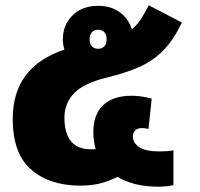

<svg xmlns="http://www.w3.org/2000/svg" viewBox="-20 -694 753 724"><path d="M583 -123Q612 -123 634 -127V4Q607 10 577 10Q485 10 423 -27Q389 -10 356 -2Q323 6 283 6Q168 6 98 -54Q28 -114 28 -246Q28 -442 223 -507Q217 -525 217 -546Q217 -599 253 -635.5Q289 -672 350 -672Q399 -672 432 -647.5Q465 -623 477 -584Q495 -598 509 -618.5Q523 -639 541 -674L666 -609Q634 -543 597 -505Q560 -467 511 -444Q462 -421 381 -401Q295 -380 259 -342Q223 -304 223 -251Q223 -131 323 -131Q335 -131 341 -132Q332 -162 332 -197Q332 -263 369.5 -298Q407 -333 477 -333Q512 -333 552 -322L540 -208Q525 -211 515 -211Q498 -211 489.5 -202Q481 -193 481 -179Q481 -156 504.5 -139.5Q528 -123 583 -123ZM318 -546Q318 -528 327 -519Q336 -510 350 -510Q364 -510 373 -519Q382 -528 382 -546Q382 -564 373 -573Q364 -582 350 -582Q336 -582 327 -573Q318 -564 318 -546Z"/></svg>

Font: FiraGO Heavy
Style: Regular
Weight: 900
Designer: bBox Type
Foundry: bBox Type GmbH
Version: Version 1.001